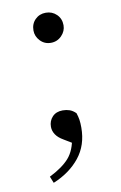

<svg xmlns="http://www.w3.org/2000/svg" viewBox="-80 -550 486 773"><g transform="rotate(-10 163.5 -164.0)"><path d="M76 176 65 149Q119 122 146 91.5Q173 61 181 5L193 40L145 11Q124 -1 114 -16Q104 -31 104 -48Q104 -72 119.5 -88.5Q135 -105 162 -105Q177 -105 190 -100.5Q203 -96 215 -84Q220 -69 222 -56Q224 -43 224 -24Q224 48 184 98Q144 148 76 176ZM163 -381Q137 -381 119.5 -399.5Q102 -418 102 -442Q102 -469 119.5 -486.5Q137 -504 163 -504Q189 -504 207 -486.5Q225 -469 225 -442Q225 -418 207 -399.5Q189 -381 163 -381Z"/></g></svg>

Font: Noto Serif TC ExtraLight
Style: Regular
Weight: 400
Version: Version 2.002-H1;hotconv 1.1.0;makeotfexe 2.6.0